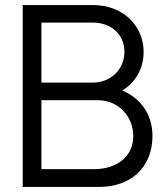

<svg xmlns="http://www.w3.org/2000/svg" viewBox="-20 -740 653 760"><path d="M70 0H371C498 0 583.5 -77 583.5 -202C583.5 -285.5 539 -349.5 464 -382C516 -412 548.5 -469 548.5 -534.5C548.5 -636.5 468.5 -720 348 -720H70ZM144 -70.5V-343.5H366.5C447.5 -343.5 507.5 -280.5 507.5 -201C507.5 -119 440.5 -70.5 353 -70.5ZM144 -413V-650.5H347.5C420 -650.5 472.5 -603.5 472.5 -535.5C472.5 -463.5 416.5 -413 347.5 -413Z"/></svg>

Font: Eudonet
Style: Regular
Weight: 400
Designer: Mikhail Sharanda
Foundry: Mikhail Sharanda
Version: Version 4.503;Glyphs 3.1.2 (3151)